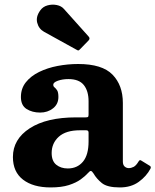

<svg xmlns="http://www.w3.org/2000/svg" viewBox="-20 -810 680 840"><path d="M36.5 -123Q36.5 -201 110.2 -248.8Q184 -296.5 313 -296.5H354.5Q363 -296.5 365.2 -298.5Q367.5 -300.5 367.5 -309.5V-367Q367.5 -411.5 346.8 -437.8Q326 -464 279.5 -464Q253.5 -464 233.2 -456.8Q213 -449.5 213 -439.5Q213 -432 218.5 -427.8Q224 -423.5 229.8 -415Q235.5 -406.5 235.5 -385.5Q235.5 -354.5 212 -336Q188.5 -317.5 155.5 -317.5Q121 -317.5 96.2 -333.2Q71.5 -349 71.5 -385.5Q71.5 -423 93.2 -450.2Q115 -477.5 151.2 -495.2Q187.5 -513 232 -521.5Q276.5 -530 322 -530Q427 -530 472.2 -483.5Q517.5 -437 517.5 -359.5V-103.5Q517.5 -88.5 525.2 -81.5Q533 -74.5 543.5 -74.5Q554 -74.5 564.8 -80Q575.5 -85.5 586.5 -104Q591.5 -112.5 598 -107.5L635.5 -84.5Q642 -80.5 638.5 -72.5Q621 -39 587.2 -14.5Q553.5 10 504.5 10H504Q449 10 425.5 -9.2Q402 -28.5 389.5 -50.5Q382.5 -61.5 377.8 -62Q373 -62.5 365.5 -53.5Q353.5 -40 333.2 -25.2Q313 -10.5 281 -0.2Q249 10 201.5 10Q125 10 80.8 -24Q36.5 -58 36.5 -123ZM206 -140.5Q206 -105.5 226.2 -89.2Q246.5 -73 276.5 -73Q318 -73 342.8 -102.5Q367.5 -132 367.5 -191V-230Q367.5 -240 357.5 -240H329.5Q268.5 -240 237.2 -211.8Q206 -183.5 206 -140.5ZM315.5 -592 172.5 -671Q149.5 -684 142.8 -710.5Q136 -737 156.5 -765Q168 -781 188 -786.5Q208 -792 228.2 -788Q248.5 -784 260 -770.5L367 -651Q376 -642 367.5 -633L330.5 -595Q326.5 -590.5 323.8 -589.5Q321 -588.5 315.5 -592Z"/></svg>

Font: Besley
Style: Bold
Weight: 700
Designer: Owen Earl
Foundry: indestructible type*
Version: Version 2.001; ttfautohint (v1.8.3)